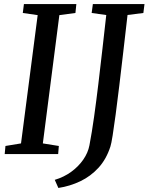

<svg xmlns="http://www.w3.org/2000/svg" viewBox="-20 -763 736 951"><path d="M3.3 0 7 -40 84.1 -52.7 166.6 -688.1 92.9 -698.7 98.5 -743H358.2L353.6 -698.7L274 -688.1L192.2 -52.7L271.4 -40L268.1 0ZM269.1 168 251.2 127.8Q296.3 114.4 332.4 88.3Q368.5 62.1 392.2 28Q416 -6.2 423 -43.4Q435.1 -106.5 446.1 -185Q457.1 -263.5 467.4 -349.4Q477.7 -435.2 487.5 -521.9Q497.2 -608.6 506.3 -688.5L434 -698.7L440 -743H695.7L690.1 -698.7L611.7 -688.8Q601 -596 590.7 -506.9Q580.4 -417.8 570.9 -338.9Q561.4 -260 553 -196.9Q544.6 -133.9 538 -92.4Q531.5 -51 526.8 -37Q506.8 25.3 468 67.8Q429.2 110.2 377.9 134.7Q326.6 159.2 269.1 168Z"/></svg>

Font: Merriweather 7pt Light
Style: Italic
Weight: 300
Italic angle: -7.8°
Designer: Eben Sorkin
Foundry: Eben Sorkin
Version: Version 2.200;gftools[0.9.31]